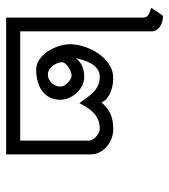

<svg xmlns="http://www.w3.org/2000/svg" viewBox="18 -582 563 640"><g transform="rotate(90 300.0 -262.5)"><path d="M8.8 -483.9 6.8 -485.8 33.2 -523.9Q41.5 -523.9 50.8 -521.7Q60.1 -519.5 67.6 -514.9Q75.2 -510.3 80.1 -502.9Q85 -495.6 85 -485.8V-47.9H449.2V-275.9Q449.2 -282.7 445.3 -289.3Q441.4 -295.9 435.5 -301.3Q429.7 -306.6 422.6 -309.8Q415.5 -313 409.2 -313Q392.1 -313 379.4 -307.4Q366.7 -301.8 356.7 -292.5Q346.7 -283.2 339.1 -271Q331.5 -258.8 324.2 -245.1Q315.4 -256.8 307.1 -268.8Q298.8 -280.8 288.8 -290.8Q278.8 -300.8 266.4 -306.9Q253.9 -313 236.8 -313Q221.2 -313 210.4 -304.9Q199.7 -296.9 192.6 -284.9Q185.5 -272.9 181.2 -258.8Q176.8 -244.6 173.8 -232.9Q186.5 -248.5 201.9 -254.9Q217.3 -261.2 236.8 -261.2Q252 -261.2 265.6 -254.4Q279.3 -247.6 289.8 -236.3Q300.3 -225.1 306.6 -210.9Q313 -196.8 313 -182.1Q313 -160.6 304.7 -145.3Q296.4 -129.9 282.5 -120.1Q268.6 -110.4 250.7 -105.7Q232.9 -101.1 213.9 -101.1Q193.8 -101.1 178 -112.5Q162.1 -124 151.1 -140.9Q140.1 -157.7 134 -177.5Q127.9 -197.3 127.9 -213.9Q127.9 -235.8 136 -261.2Q144 -286.6 158.9 -308.1Q173.8 -329.6 194.6 -343.8Q215.3 -357.9 240.2 -357.9Q251 -357.9 263.2 -356Q275.4 -354 286.9 -349.4Q298.3 -344.7 307.9 -337.2Q317.4 -329.6 321.8 -318.8Q332 -330.1 341.8 -337.6Q351.6 -345.2 362.1 -349.6Q372.6 -354 384.8 -356Q397 -357.9 412.1 -357.9Q427.2 -357.9 442.1 -352.3Q457 -346.7 468.8 -336.7Q480.5 -326.7 487.8 -313Q495.1 -299.3 495.1 -283.2V-1H39.1V-458Q39.1 -464.8 36.1 -469Q33.2 -473.1 28.8 -475.8Q24.4 -478.5 19 -480.2Q13.7 -481.9 8.8 -483.9ZM229 -140.1Q237.8 -140.1 245.1 -143.8Q252.4 -147.5 257.8 -153.3Q263.2 -159.2 266.1 -167Q269 -174.8 269 -183.1Q269 -188.5 265.4 -194.8Q261.7 -201.2 256.1 -206.5Q250.5 -211.9 244.1 -215.6Q237.8 -219.2 232.9 -219.2Q227.5 -219.2 220 -216.6Q212.4 -213.9 205.3 -209.2Q198.2 -204.6 193.1 -198.7Q188 -192.9 188 -187Q188 -179.2 191.4 -170.9Q194.8 -162.6 200.4 -155.8Q206.1 -148.9 213.4 -144.5Q220.7 -140.1 229 -140.1Z"/></g></svg>

Font: Saysettha OT
Style: Regular
Weight: 400
Designer: John M. Durdin and Silvain Dupertuis
Foundry: Lao Script for Windows
Version: Version 2.000